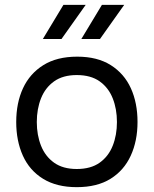

<svg xmlns="http://www.w3.org/2000/svg" viewBox="-20 -767 635 793"><path d="M297 6Q214 6 158 -28.5Q102 -63 74.5 -124Q47 -185 47 -263Q47 -342 75 -402.5Q103 -463 159 -498Q215 -533 299 -533Q382 -533 437.5 -498Q493 -463 520.5 -402.5Q548 -342 548 -263Q548 -185 520 -124Q492 -63 436.5 -28.5Q381 6 297 6ZM297 -69Q355 -69 391.5 -95Q428 -121 445.5 -165Q463 -209 463 -263Q463 -317 445.5 -361Q428 -405 391.5 -431Q355 -457 297 -457Q240 -457 203.5 -431Q167 -405 149.5 -361Q132 -317 132 -263Q132 -209 149.5 -165Q167 -121 203.5 -95Q240 -69 297 -69ZM316 -606 401 -747H493L393 -606ZM157 -606 242 -747H334L234 -606Z"/></svg>

Font: Onest
Style: Regular
Weight: 400
Designer: Dmitri Voloshin, Andrey Kudryavtsev
Foundry: Dmitri Voloshin, Andrey Kudryavtsev
Version: Version 1.000;gftools[0.9.33]